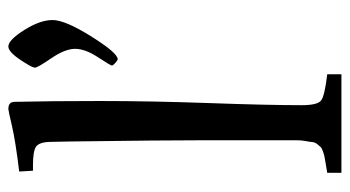

<svg xmlns="http://www.w3.org/2000/svg" viewBox="-209 -629 838 460"><g transform="rotate(-90 210.0 -399.0)"><path d="M26 0V-34Q34 -35 47 -37.5Q60 -40 64 -40.5Q68 -41 76.5 -44Q85 -47 87 -49Q89 -51 94 -57Q99 -63 99.5 -69Q100 -75 102 -85.5Q104 -96 104 -108V-323Q104 -426 101 -652L100 -700Q99 -725 88 -732Q77 -739 44 -739H31L29 -772Q103 -781 139 -789.5Q175 -798 179 -798Q196 -798 196 -783Q198 -701 198 -578Q198 -455 193 -315.5Q188 -176 188 -95Q188 -57 199.5 -48.5Q211 -40 262 -34V0ZM287 -754Q313 -798 328.5 -798Q344 -798 368 -760Q392 -722 392 -692Q392 -662 352.5 -599Q313 -536 298 -536Q296 -536 289.5 -541.5Q283 -547 283 -550Q283 -553 303 -583.5Q323 -614 323 -638Q323 -662 300.5 -695Q278 -728 278 -734Q278 -740 287 -754Z"/></g></svg>

Font: Prociono
Style: Regular
Weight: 400
Designer: Barry Schwartz
Foundry: The Crud Factory
Version: Version 2.301